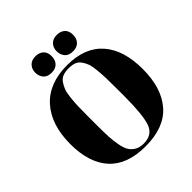

<svg xmlns="http://www.w3.org/2000/svg" viewBox="-238 -1054 1225 1225"><g transform="rotate(-45 374.0 -442.0)"><path d="M501 -309V-383Q501 -443 500 -478Q499 -513 495 -553Q491 -593 483 -614.5Q475 -636 461 -655.5Q447 -675 426 -682.5Q405 -690 375 -690Q345 -690 323.5 -682Q302 -674 288 -654Q274 -634 265.5 -612Q257 -590 252.5 -550Q248 -510 247 -474Q246 -438 246 -379V-307Q246 -244 248 -203.5Q250 -163 257.5 -122.5Q265 -82 279 -60Q293 -38 316.5 -24.5Q340 -11 375 -11Q454 -11 477.5 -77.5Q501 -144 501 -309ZM41 -339Q41 -514 129.5 -612.5Q218 -711 383 -711Q542 -711 624.5 -617.5Q707 -524 707 -352Q707 -180 623.5 -85Q540 10 371 10Q206 10 123.5 -80.5Q41 -171 41 -339ZM472 -894Q506 -894 526.5 -875.5Q547 -857 547 -821Q547 -787 527.5 -766.5Q508 -746 473 -746Q434 -746 416 -768Q398 -790 398 -821Q398 -852 417.5 -873Q437 -894 472 -894ZM279 -894Q313 -894 333.5 -875.5Q354 -857 354 -821Q354 -787 334.5 -766.5Q315 -746 280 -746Q241 -746 223 -768Q205 -790 205 -821Q205 -852 224.5 -873Q244 -894 279 -894Z"/></g></svg>

Font: Abril Fatface
Style: Regular
Weight: 400
Designer: Veronika Burian, Jos Scaglione
Foundry: TypeTogether
Version: Version 1.001